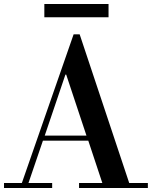

<svg xmlns="http://www.w3.org/2000/svg" viewBox="-36 -937 757 957"><path d="M-16 -25H73L331 -766H361L608 -25H701V0H358V-25H474L404 -236H178L106 -25H224V0H-16ZM290 -565 187 -261H395L294 -565ZM185 -917H505V-851H185Z"/></svg>

Font: Libre Bodoni
Style: Regular
Weight: 400
Designer: Pablo Impallari, Rodrigo Fuenzalida
Foundry: Pablo Impallari, Rodrigo Fuenzalida
Version: Version 1.001; ttfautohint (v1.5.65-e2d9)